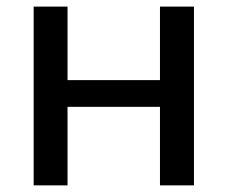

<svg xmlns="http://www.w3.org/2000/svg" viewBox="-20 -559 687 579"><path d="M183.6 0V-236.8H462.4V0H564.9V-539.1H462.4V-317.4H183.6V-539.1H81.5V0Z"/></svg>

Font: Winston
Style: Regular
Weight: 400
Designer: Vernon Adams, Kim Jin-seong, David Berlow, Cristiano Sobral
Foundry: The Winston Project Authors
Version: Version 3.004